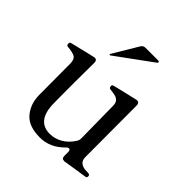

<svg xmlns="http://www.w3.org/2000/svg" viewBox="-193 -852 1003 1003"><g transform="rotate(45 308.0 -351.0)"><path d="M577 -25Q577 -16 570 -14L510 -5L435 7H431Q413 7 413 -13V-41Q413 -58 402 -58Q395 -58 388 -50Q330 10 255 10Q171 10 133.5 -34.5Q96 -79 95 -143Q94 -217 94 -378Q93 -408 76.5 -417Q60 -426 22 -429Q13 -430 13 -442Q13 -452 19 -454L113 -477Q129 -480 157 -487L163 -488Q180 -488 180 -468Q179 -436 179 -322Q179 -176 180 -154Q187 -40 278 -40Q313 -40 346 -58.5Q379 -77 403 -114Q411 -126 411 -140L408 -377Q408 -398 399 -408.5Q390 -419 376 -422.5Q362 -426 336 -429Q327 -430 327 -445Q327 -451 333 -453Q342 -456 423 -475L471 -486L477 -487Q485 -487 489.5 -481.5Q494 -476 494 -467L495 -85Q495 -46 538 -39Q544 -38 558 -38Q570 -38 573.5 -35Q577 -32 577 -25ZM412 -700Q415 -702 415 -705Q415 -712 408 -712H314Q297 -712 289 -698L206 -559L205 -556Q205 -555 206 -554Q207 -553 209 -553L212 -554Z"/></g></svg>

Font: Shippori Mincho B1 Medium
Style: Regular
Weight: 500
Designer: FONTDASU
Foundry: FONTDASU / Google Inc. / but / Adobe
Version: Version 3.110; ttfautohint (v1.8.3)